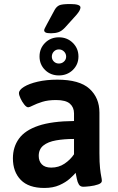

<svg xmlns="http://www.w3.org/2000/svg" viewBox="-20 -925 585 952"><path d="M233 -760Q213 -760 206 -764Q199 -768 199 -775Q199 -779 202.5 -785.5Q206 -792 211 -802L251 -876Q260 -892 273.5 -898.5Q287 -905 328 -905Q379 -905 379 -888Q379 -874 358 -850L302 -788Q286 -771 270 -765.5Q254 -760 233 -760ZM272 -551Q231 -551 203.5 -578Q176 -605 176 -645Q176 -685 203.5 -712.5Q231 -740 272 -740Q313 -740 341 -712.5Q369 -685 369 -645Q369 -605 341 -578Q313 -551 272 -551ZM272 -610Q287 -610 297.5 -620Q308 -630 308 -644Q308 -659 297.5 -669.5Q287 -680 272 -680Q257 -680 247 -669.5Q237 -659 237 -644Q237 -630 247 -620Q257 -610 272 -610ZM200 7Q122 7 83 -33Q44 -73 44 -140Q44 -196 74 -237.5Q104 -279 170.5 -301.5Q237 -324 347 -325V-363Q347 -393 326.5 -411Q306 -429 258 -429Q218 -429 189.5 -420Q161 -411 143.5 -402Q126 -393 120 -393Q111 -393 100 -407Q89 -421 81.5 -437.5Q74 -454 74 -463Q74 -479 99 -494.5Q124 -510 167 -520Q210 -530 264 -530Q374 -530 423.5 -485Q473 -440 473 -367V-166Q473 -118 476 -91Q479 -64 482 -50Q485 -36 485 -28Q485 -17 466.5 -10.5Q448 -4 425.5 -1.5Q403 1 393 1Q378 1 371 -10.5Q364 -22 361 -38.5Q358 -55 355 -68Q346 -57 326 -39Q306 -21 274.5 -7Q243 7 200 7ZM234 -94Q271 -94 300 -113.5Q329 -133 347 -160V-236Q298 -236 258 -229Q218 -222 195 -203.5Q172 -185 172 -152Q172 -126 187.5 -110Q203 -94 234 -94Z"/></svg>

Font: Asap SemiBold
Style: Regular
Weight: 600
Designer: Pablo Cosgaya
Foundry: Omnibus-Type
Version: Version 3.001; ttfautohint (v1.8.3)